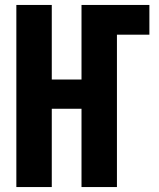

<svg xmlns="http://www.w3.org/2000/svg" viewBox="-20 -755 640 775"><path d="M46 0V-735H189V-434H309V-735H583V-615H452V0H309V-316H189V0Z"/></svg>

Font: Iosevka Custom Heavy Extended
Style: Regular
Weight: 900
Width: 7
Monospace: yes
Designer: Belleve Invis
Foundry: Belleve Invis
Version: Version 11.2.4; ttfautohint (v1.8.4)